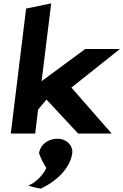

<svg xmlns="http://www.w3.org/2000/svg" viewBox="-20 -783 732 1140"><path d="M409 126C414 82 379 47 333 41H309C259 46 216 81 212 128C224 161 240 192 255 214C237 258 189 298 170 308L148 319L171 326C188 331 205 334 222 337C321 291 399 210 409 126ZM643 10 404 -263 692 -492H486L227 -301L284 -763L135 -732L44 10H189L206 -132L256 -192L444 10Z"/></svg>

Font: Bluebird
Style: SfBdExtObl
Weight: 700
Designer: Jasper
Foundry: Cannot Into Space Fonts
Version: Version 0.98